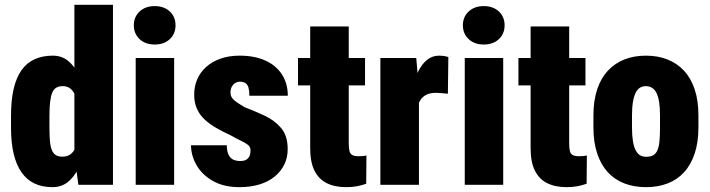

<svg xmlns="http://www.w3.org/2000/svg" viewBox="-20 -770 2958 800"><path d="M290 -121.1V-750H450.7V0H306.6ZM25.9 -238.3V-287.6Q25.9 -352.5 36.9 -399.7Q47.9 -446.8 69.6 -477.5Q91.3 -508.3 124.3 -523.2Q157.2 -538.1 199.7 -538.1Q235.8 -538.1 261.7 -518.1Q287.6 -498 305.4 -462.4Q323.2 -426.8 334.7 -378.9Q346.2 -331.1 352.1 -276.4V-243.2Q345.2 -191.9 334 -146.2Q322.8 -100.6 304.9 -65.4Q287.1 -30.3 261 -10.3Q234.9 9.8 198.7 9.8Q155.8 9.8 123.5 -5.6Q91.3 -21 69.6 -52Q47.9 -83 36.9 -129.4Q25.9 -175.8 25.9 -238.3ZM186 -287.6V-238.3Q186 -204.1 188.2 -180.9Q190.4 -157.7 196.5 -143.6Q202.6 -129.4 213.4 -123.3Q224.1 -117.2 240.7 -117.2Q263.7 -117.2 278.3 -130.9Q293 -144.5 299.3 -170.2Q305.7 -195.8 302.7 -230.5V-290Q304.7 -320.3 301 -343Q297.4 -365.7 289.3 -380.9Q281.2 -396 269.3 -403.6Q257.3 -411.1 241.7 -411.1Q226.1 -411.1 215.1 -405Q204.1 -398.9 198 -384.8Q191.9 -370.6 189 -346.7Q186 -322.8 186 -287.6Z M705.6 -528.3V0H545.4V-528.3ZM537.6 -664.6Q537.6 -699.7 561.8 -722.2Q585.9 -744.6 624.5 -744.6Q663.6 -744.6 687.5 -722.2Q711.4 -699.7 711.4 -664.6Q711.4 -629.4 687.5 -606.9Q663.6 -584.5 624.5 -584.5Q585.9 -584.5 561.8 -606.9Q537.6 -629.4 537.6 -664.6Z M1023.9 -143.6Q1023.9 -157.7 1013.7 -166Q1003.4 -174.3 984.9 -183.1Q966.3 -191.9 940.4 -206.5Q909.2 -220.7 881.6 -236.6Q854 -252.4 833.3 -271.5Q812.5 -290.5 800.8 -316.2Q789.1 -341.8 789.1 -375.5Q789.1 -409.7 801.5 -439Q814 -468.3 838.4 -490.5Q862.8 -512.7 897.9 -525.4Q933.1 -538.1 978.5 -538.1Q1040.5 -538.1 1085.4 -517.8Q1130.4 -497.6 1154.8 -459.7Q1179.2 -421.9 1179.2 -371.1H1019Q1019 -391.1 1015.6 -404.1Q1012.2 -417 1003.2 -423.3Q994.1 -429.7 978 -429.7Q969.7 -429.7 960.9 -424.6Q952.1 -419.4 946.3 -409.4Q940.4 -399.4 940.4 -384.3Q940.4 -373.5 944.6 -366Q948.7 -358.4 956.5 -351.8Q964.4 -345.2 974.9 -338.4Q985.4 -331.5 999.5 -323.2Q1041.5 -307.1 1082.5 -288.1Q1123.5 -269 1151.1 -236.8Q1178.7 -204.6 1178.7 -148.4Q1178.7 -113.3 1164.6 -84.5Q1150.4 -55.7 1124.3 -34.2Q1098.1 -12.7 1061 -1.5Q1023.9 9.8 977.5 9.8Q912.1 9.8 866.9 -16.1Q821.8 -42 798.8 -82Q775.9 -122.1 775.9 -164.6H924.8Q925.3 -140.1 932.1 -125.7Q939 -111.3 951.2 -105.2Q963.4 -99.1 981.9 -99.1Q996.1 -99.1 1005.4 -104.2Q1014.6 -109.4 1019.3 -119.4Q1023.9 -129.4 1023.9 -143.6Z M1501 -528.3V-414.1H1221.7V-528.3ZM1272.5 -659.7H1433.1V-172.4Q1433.1 -151.4 1436.3 -139.9Q1439.5 -128.4 1448.5 -123.8Q1457.5 -119.1 1474.1 -119.1Q1485.8 -119.1 1493.4 -119.9Q1501 -120.6 1506.8 -122.1L1505.9 -4.4Q1486.8 2.4 1466.6 6.1Q1446.3 9.8 1422.4 9.8Q1375 9.8 1341.6 -6.8Q1308.1 -23.4 1290.3 -59.1Q1272.5 -94.7 1272.5 -151.9Z M1725.6 -397.5V0H1564.9V-528.3H1714.4ZM1848.1 -532.2 1846.2 -379.4Q1836.9 -380.4 1821.8 -381.8Q1806.6 -383.3 1796.9 -383.3Q1774.9 -383.3 1759.8 -376.7Q1744.6 -370.1 1734.6 -357.2Q1724.6 -344.2 1720.2 -324.7Q1715.8 -305.2 1716.3 -279.3L1689.5 -298.8Q1689.5 -352.1 1698 -395.8Q1706.5 -439.5 1722.2 -471.4Q1737.8 -503.4 1759.8 -520.8Q1781.7 -538.1 1808.6 -538.1Q1818.8 -538.1 1829.6 -536.6Q1840.3 -535.2 1848.1 -532.2Z M2076.7 -528.3V0H1916.5V-528.3ZM1908.7 -664.6Q1908.7 -699.7 1932.9 -722.2Q1957 -744.6 1995.6 -744.6Q2034.7 -744.6 2058.6 -722.2Q2082.5 -699.7 2082.5 -664.6Q2082.5 -629.4 2058.6 -606.9Q2034.7 -584.5 1995.6 -584.5Q1957 -584.5 1932.9 -606.9Q1908.7 -629.4 1908.7 -664.6Z M2419.4 -528.3V-414.1H2140.1V-528.3ZM2190.9 -659.7H2351.6V-172.4Q2351.6 -151.4 2354.7 -139.9Q2357.9 -128.4 2366.9 -123.8Q2376 -119.1 2392.6 -119.1Q2404.3 -119.1 2411.9 -119.9Q2419.4 -120.6 2425.3 -122.1L2424.3 -4.4Q2405.3 2.4 2385 6.1Q2364.7 9.8 2340.8 9.8Q2293.5 9.8 2260 -6.8Q2226.6 -23.4 2208.7 -59.1Q2190.9 -94.7 2190.9 -151.9Z M2452.6 -239.3V-288.6Q2452.6 -351.1 2468.3 -397.7Q2483.9 -444.3 2512.7 -475.3Q2541.5 -506.3 2581.5 -522.2Q2621.6 -538.1 2670.9 -538.1Q2721.2 -538.1 2761.2 -522.2Q2801.3 -506.3 2830.1 -475.3Q2858.9 -444.3 2874.5 -397.7Q2890.1 -351.1 2890.1 -288.6V-239.3Q2890.1 -177.2 2874.5 -130.4Q2858.9 -83.5 2830.3 -52.2Q2801.8 -21 2761.5 -5.6Q2721.2 9.8 2671.9 9.8Q2622.6 9.8 2582 -5.6Q2541.5 -21 2512.7 -52.2Q2483.9 -83.5 2468.3 -130.4Q2452.6 -177.2 2452.6 -239.3ZM2613.3 -288.6V-239.3Q2613.3 -205.6 2617.2 -181.9Q2621.1 -158.2 2628.7 -143.8Q2636.2 -129.4 2647 -123Q2657.7 -116.7 2671.9 -116.7Q2689.9 -116.7 2701.4 -123Q2712.9 -129.4 2719.2 -143.8Q2725.6 -158.2 2727.8 -181.9Q2730 -205.6 2730 -239.3V-288.6Q2730 -321.8 2726.3 -345Q2722.7 -368.2 2715.1 -383.1Q2707.5 -397.9 2696.3 -404.5Q2685.1 -411.1 2670.9 -411.1Q2657.2 -411.1 2646.5 -404.5Q2635.7 -397.9 2628.4 -383.1Q2621.1 -368.2 2617.2 -345Q2613.3 -321.8 2613.3 -288.6Z"/></svg>

Font: Roboto Condensed Black
Style: Regular
Weight: 900
Designer: Christian Robertson
Foundry: Google
Version: Version 3.008; 2023